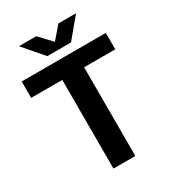

<svg xmlns="http://www.w3.org/2000/svg" viewBox="-208 -984 982 1095"><g transform="rotate(-30 283.0 -437.0)"><path d="M211 0H355V-584H560V-692H6V-584H211ZM205 -744H361L469 -874H353L283 -793L207 -874H93Z"/></g></svg>

Font: Ronzino
Style: Bold
Weight: 700
Designer: Nunzio Mazzaferro
Foundry: Collletttivo
Version: Version 1.000;Glyphs 3.3 (3337)